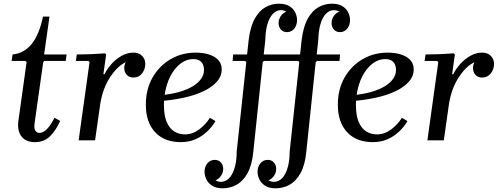

<svg xmlns="http://www.w3.org/2000/svg" viewBox="-20 -760 2696 1040"><path d="M169 10Q120 10 96 -21.5Q72 -53 80 -108L124 -423L118 -430H43L48 -465Q110 -471 151 -521Q192 -571 213 -670H248L219 -465H341L336 -430H220L214 -423L168 -97Q163 -64 171.5 -52Q180 -40 193 -40Q214 -40 235 -61.5Q256 -83 275 -122L306 -105Q281 -50 249 -20Q217 10 169 10Z M406 0 465 -423 459 -430H391L396 -465Q435 -465 472 -466.5Q509 -468 549 -471L555 -465L540 -358H546Q561 -388 585 -414.5Q609 -441 639.5 -458Q670 -475 703 -475Q732 -475 749.5 -457.5Q767 -440 767 -414Q767 -385 749.5 -362.5Q732 -340 703 -340Q680 -340 666.5 -354.5Q653 -369 653 -393Q653 -407 661 -423Q617 -403 577 -343Q537 -283 523 -197L495 0Z M958 10Q902 10 860 -13Q818 -36 794 -81.5Q770 -127 770 -193Q770 -276 806 -339.5Q842 -403 903.5 -439Q965 -475 1041 -475Q1076 -475 1108 -466Q1140 -457 1160.5 -437Q1181 -417 1181 -383Q1181 -348 1156 -319Q1131 -290 1086.5 -268Q1042 -246 983 -232.5Q924 -219 856 -213V-245Q909 -250 951 -262Q993 -274 1023 -292Q1053 -310 1069 -332.5Q1085 -355 1085 -381Q1085 -409 1070.5 -424.5Q1056 -440 1028 -440Q992 -440 962.5 -419Q933 -398 911.5 -362.5Q890 -327 879 -282.5Q868 -238 868 -190Q868 -134 883 -99Q898 -64 924 -48Q950 -32 982 -32Q1022 -32 1058 -58.5Q1094 -85 1117 -122L1147 -104Q1131 -76 1104 -49.5Q1077 -23 1040.5 -6.5Q1004 10 958 10Z M1186 260Q1152 260 1130 246.5Q1108 233 1098 212Q1088 191 1088 170Q1088 143 1103.5 124.5Q1119 106 1143 106Q1164 106 1176.5 120Q1189 134 1189 155Q1189 179 1172.5 198.5Q1156 218 1135 218Q1115 218 1106 203Q1097 188 1097 176L1124 178Q1125 199 1141 212Q1157 225 1176 225Q1193 225 1208.5 215.5Q1224 206 1235.5 186Q1247 166 1254.5 135Q1262 104 1262 62L1314 -423L1308 -430H1410L1403 -423L1352 63Q1345 134 1321 177.5Q1297 221 1262 240.5Q1227 260 1186 260ZM1240 -430 1243 -465H1535L1532 -430ZM1318 -461 1327 -544Q1336 -616 1360 -659Q1384 -702 1418 -721Q1452 -740 1491 -740Q1528 -740 1549.5 -725.5Q1571 -711 1580 -691Q1589 -671 1589 -651Q1589 -624 1574 -605Q1559 -586 1534 -586Q1514 -586 1501.5 -600Q1489 -614 1489 -635Q1489 -659 1505 -678.5Q1521 -698 1543 -698Q1563 -698 1572 -683.5Q1581 -669 1581 -656L1554 -657Q1553 -678 1537.5 -691.5Q1522 -705 1502 -705Q1485 -705 1470 -695Q1455 -685 1443.5 -665Q1432 -645 1425 -614.5Q1418 -584 1417 -542L1408 -461Z M1473 260Q1439 260 1417 246.5Q1395 233 1385 212Q1375 191 1375 170Q1375 143 1390.5 124.5Q1406 106 1430 106Q1451 106 1463.5 120Q1476 134 1476 155Q1476 179 1459.5 198.5Q1443 218 1422 218Q1402 218 1393 203Q1384 188 1384 176L1411 178Q1412 199 1428 212Q1444 225 1463 225Q1480 225 1495.5 215.5Q1511 206 1522.5 186Q1534 166 1541.5 135Q1549 104 1549 62L1601 -423L1595 -430H1697L1690 -423L1639 63Q1632 134 1608 177.5Q1584 221 1549 240.5Q1514 260 1473 260ZM1527 -430 1530 -465H1822L1819 -430ZM1605 -461 1614 -544Q1623 -616 1647 -659Q1671 -702 1705 -721Q1739 -740 1778 -740Q1815 -740 1836.5 -725.5Q1858 -711 1867 -691Q1876 -671 1876 -651Q1876 -624 1861 -605Q1846 -586 1821 -586Q1801 -586 1788.5 -600Q1776 -614 1776 -635Q1776 -659 1792 -678.5Q1808 -698 1830 -698Q1850 -698 1859 -683.5Q1868 -669 1868 -656L1841 -657Q1840 -678 1824.5 -691.5Q1809 -705 1789 -705Q1772 -705 1757 -695Q1742 -685 1730.5 -665Q1719 -645 1712 -614.5Q1705 -584 1704 -542L1695 -461Z M1998 10Q1942 10 1900 -13Q1858 -36 1834 -81.5Q1810 -127 1810 -193Q1810 -276 1846 -339.5Q1882 -403 1943.5 -439Q2005 -475 2081 -475Q2116 -475 2148 -466Q2180 -457 2200.5 -437Q2221 -417 2221 -383Q2221 -348 2196 -319Q2171 -290 2126.5 -268Q2082 -246 2023 -232.5Q1964 -219 1896 -213V-245Q1949 -250 1991 -262Q2033 -274 2063 -292Q2093 -310 2109 -332.5Q2125 -355 2125 -381Q2125 -409 2110.5 -424.5Q2096 -440 2068 -440Q2032 -440 2002.5 -419Q1973 -398 1951.5 -362.5Q1930 -327 1919 -282.5Q1908 -238 1908 -190Q1908 -134 1923 -99Q1938 -64 1964 -48Q1990 -32 2022 -32Q2062 -32 2098 -58.5Q2134 -85 2157 -122L2187 -104Q2171 -76 2144 -49.5Q2117 -23 2080.5 -6.5Q2044 10 1998 10Z M2295 0 2354 -423 2348 -430H2280L2285 -465Q2324 -465 2361 -466.5Q2398 -468 2438 -471L2444 -465L2429 -358H2435Q2450 -388 2474 -414.5Q2498 -441 2528.5 -458Q2559 -475 2592 -475Q2621 -475 2638.5 -457.5Q2656 -440 2656 -414Q2656 -385 2638.5 -362.5Q2621 -340 2592 -340Q2569 -340 2555.5 -354.5Q2542 -369 2542 -393Q2542 -407 2550 -423Q2506 -403 2466 -343Q2426 -283 2412 -197L2384 0Z"/></svg>

Font: Brygada 1918 Medium
Style: Italic
Weight: 500
Italic angle: -8°
Designer: Mateusz Machalski | Borys Kosmynka | Przemek Hoffer
Foundry: NIEPODLEGLA 2018
Version: Version 3.006